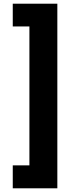

<svg xmlns="http://www.w3.org/2000/svg" viewBox="-20 -852 427 1038"><path d="M49 42H139V-709H49V-832H290V166H49Z"/></svg>

Font: Noto Sans Gurmukhi UI SemiCondensed Black
Style: Regular
Weight: 900
Width: 4
Designer: Jelle Bosma - Monotype Design Team
Foundry: Monotype Imaging Inc.
Version: Version 2.004; ttfautohint (v1.8.4.7-5d5b)